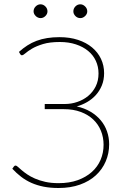

<svg xmlns="http://www.w3.org/2000/svg" viewBox="-20 -886 604 912"><path d="M70 -639.5Q89.5 -657 110 -670.2Q130.5 -683.5 154 -692.2Q177.5 -701 204.2 -705.2Q231 -709.5 262.5 -709.5Q311.5 -709.5 350.8 -696.5Q390 -683.5 417.5 -660.5Q445 -637.5 459.8 -606.2Q474.5 -575 474.5 -538.5Q474.5 -506.5 463.8 -480.2Q453 -454 435 -434.2Q417 -414.5 393.5 -401Q370 -387.5 344.5 -380.5Q381 -372.5 409.8 -355.5Q438.5 -338.5 458.2 -315Q478 -291.5 488.2 -262.2Q498.5 -233 498.5 -201Q498.5 -157.5 482.2 -119.5Q466 -81.5 435.2 -53.2Q404.5 -25 359.8 -9Q315 7 258 7Q219.5 7 187.8 0.8Q156 -5.5 129.5 -17.2Q103 -29 80.8 -46Q58.5 -63 38.5 -84.5L45.5 -94.5Q47.5 -97 49.2 -98.2Q51 -99.5 54.5 -99.5Q58.5 -99.5 65.2 -93.2Q72 -87 82.8 -77.8Q93.5 -68.5 109.2 -57.8Q125 -47 146.2 -37.8Q167.5 -28.5 195.2 -22.2Q223 -16 258.5 -16Q309.5 -16 349 -30.2Q388.5 -44.5 416 -69Q443.5 -93.5 457.8 -126.8Q472 -160 472 -198.5Q472 -233.5 459.5 -264.5Q447 -295.5 423 -318.2Q399 -341 363.8 -354.2Q328.5 -367.5 283 -367.5H192.5V-392H288Q318.5 -392 347.2 -401.8Q376 -411.5 398.5 -430Q421 -448.5 434.5 -475.5Q448 -502.5 448 -537Q448 -569.5 435.2 -597Q422.5 -624.5 398.5 -644.2Q374.5 -664 340.5 -675.2Q306.5 -686.5 264.5 -686.5Q216.5 -686.5 184.5 -676.8Q152.5 -667 132.2 -655Q112 -643 101 -633.2Q90 -623.5 84 -623.5Q79 -623.5 76 -629ZM205.5 -832Q205.5 -819.5 195.5 -809.8Q185.5 -800 172.5 -800Q166 -800 160 -802.8Q154 -805.5 149.5 -810Q145 -814.5 142.2 -820.2Q139.5 -826 139.5 -832Q139.5 -845.5 149.5 -855.5Q159.5 -865.5 172.5 -865.5Q185.5 -865.5 195.5 -855.5Q205.5 -845.5 205.5 -832ZM394.5 -832Q394.5 -819.5 384.2 -809.8Q374 -800 361.5 -800Q348 -800 338.2 -809.8Q328.5 -819.5 328.5 -832Q328.5 -845.5 338.2 -855.5Q348 -865.5 361.5 -865.5Q374 -865.5 384.2 -855.5Q394.5 -845.5 394.5 -832Z"/></svg>

Font: Lato 2
Style: Regular
Weight: 200
Designer: Lukasz Dziedzic with Adam Twardoch and Botio Nikoltchev
Foundry: tyPoland Lukasz Dziedzic
Version: Version 2.015; 2015-08-06; http://www.latofonts.com/